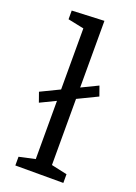

<svg xmlns="http://www.w3.org/2000/svg" viewBox="-148 -832 630 891"><g transform="rotate(20 167.5 -386.0)"><path d="M51 -311 34 -359 288 -482 305 -434ZM207 -51 198 -62 285 -43V0H48V-43L135 -62L127 -51V-713L135 -704L48 -722V-765L207 -772Z"/></g></svg>

Font: Pack4
Style: Regular
Weight: 400
Version: Version 2.002